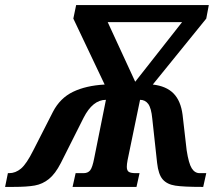

<svg xmlns="http://www.w3.org/2000/svg" viewBox="-56 -734 862 754"><path d="M-25 -54H-20Q5 -54 26.5 -72Q48 -90 75 -144L152 -295Q180 -349 231 -373.5Q282 -398 355 -402L232 -661L243 -714H764L754 -661L544 -402Q597 -396 625.5 -367Q654 -338 661 -283L677 -144Q685 -92 697 -73Q709 -54 728 -54H754L742 0H736Q665 0 632.5 -5Q600 -10 583 -29.5Q566 -49 561 -94L542 -268Q538 -310 526 -326Q514 -342 494 -342L445 -105Q442 -89 442 -79Q442 -64 450 -59Q458 -54 477 -54H492L480 0H229L241 -54H272Q289 -54 298 -65Q307 -76 314 -113L360 -342Q308 -342 272 -271L183 -94Q161 -51 136 -31Q111 -11 80.5 -5.5Q50 0 -3 0H-36ZM659 -647H367L475 -413Z"/></svg>

Font: Noto Serif CondExtraBold
Style: Italic
Weight: 800
Width: 3
Italic angle: -12°
Designer: Monotype Design Team
Foundry: Monotype Imaging Inc.
Version: Version 1.001